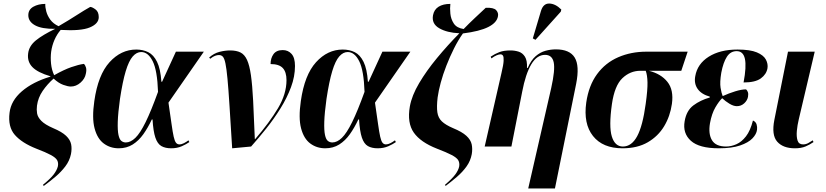

<svg xmlns="http://www.w3.org/2000/svg" viewBox="-20 -828 4667 1085"><path d="M227 223 223 216Q266 181 284 157Q302 133 307 112Q311 92 303 77.5Q295 63 267.5 48Q240 33 185 12Q104 -20 64 -65.5Q24 -111 34 -191Q42 -259 103.5 -312Q165 -365 265 -395V-397Q193 -418 163 -449Q133 -480 139 -526Q144 -568 182.5 -599.5Q221 -631 292 -665Q216 -664 178 -685Q140 -706 140 -742Q140 -774 168.5 -790Q197 -806 236 -806Q235 -788 241.5 -763.5Q248 -739 264.5 -716.5Q281 -694 311 -680Q371 -715 413.5 -742.5Q456 -770 490 -789Q502 -788 520 -774.5Q538 -761 538 -731Q538 -694 487.5 -673Q437 -652 323 -659Q302 -635 288 -603Q274 -571 269 -535Q265 -503 268.5 -468Q272 -433 286 -403Q341 -434 382.5 -448.5Q424 -463 454 -467Q462 -460 466 -446Q470 -432 465 -411Q460 -383 435 -361Q410 -339 380 -339Q364 -339 337.5 -348.5Q311 -358 283 -384Q247 -352 221 -314Q195 -276 189 -231Q186 -209 189.5 -187.5Q193 -166 213.5 -145Q234 -124 280 -104Q330 -83 353.5 -60.5Q377 -38 382 -12.5Q387 13 381 43Q373 81 349 112.5Q325 144 293 171Q261 198 227 223Z M651 10Q603 10 566.5 -17Q530 -44 514.5 -102.5Q499 -161 513 -257Q534 -405 599 -476.5Q664 -548 750 -548Q788 -548 818 -533Q848 -518 867.5 -478.5Q887 -439 892 -366H896L974 -536H1132L932 -248Q943 -173 949.5 -126.5Q956 -80 961.5 -55.5Q967 -31 974.5 -21.5Q982 -12 994 -12Q1006 -12 1019.5 -19Q1033 -26 1045 -35L1050 -25Q1033 -13 1007 -1.5Q981 10 947 10Q914 10 892 -2.5Q870 -15 858 -50.5Q846 -86 842 -153H838Q816 -106 790 -69.5Q764 -33 730 -11.5Q696 10 651 10ZM691 -23Q718 -23 745 -49Q772 -75 803 -138Q834 -201 873 -309Q869 -430 843 -482Q817 -534 778 -534Q752 -534 730 -509Q708 -484 690.5 -426Q673 -368 658 -269Q647 -189 645.5 -140Q644 -91 649.5 -65.5Q655 -40 666 -31.5Q677 -23 691 -23Z M1292 10Q1283 -134 1277 -229.5Q1271 -325 1265.5 -383Q1260 -441 1254 -469.5Q1248 -498 1239.5 -507.5Q1231 -517 1217 -517Q1207 -517 1195 -512.5Q1183 -508 1168 -496L1162 -503Q1189 -527 1220.5 -535Q1252 -543 1280 -543Q1316 -543 1339 -531.5Q1362 -520 1376 -489.5Q1390 -459 1398 -403Q1406 -347 1410.5 -259Q1415 -171 1420 -42H1422Q1503 -136 1551 -216.5Q1599 -297 1599 -375Q1599 -421 1578 -443.5Q1557 -466 1509 -466Q1509 -499 1525.5 -522Q1542 -545 1578 -545Q1608 -545 1627.5 -523.5Q1647 -502 1647 -455Q1647 -396 1624.5 -335.5Q1602 -275 1565 -215.5Q1528 -156 1484.5 -101.5Q1441 -47 1399 0Z M1818 10Q1770 10 1733.5 -17Q1697 -44 1681.5 -102.5Q1666 -161 1680 -257Q1701 -405 1766 -476.5Q1831 -548 1917 -548Q1955 -548 1985 -533Q2015 -518 2034.5 -478.5Q2054 -439 2059 -366H2063L2141 -536H2299L2099 -248Q2110 -173 2116.5 -126.5Q2123 -80 2128.5 -55.5Q2134 -31 2141.5 -21.5Q2149 -12 2161 -12Q2173 -12 2186.5 -19Q2200 -26 2212 -35L2217 -25Q2200 -13 2174 -1.5Q2148 10 2114 10Q2081 10 2059 -2.5Q2037 -15 2025 -50.5Q2013 -86 2009 -153H2005Q1983 -106 1957 -69.5Q1931 -33 1897 -11.5Q1863 10 1818 10ZM1858 -23Q1885 -23 1912 -49Q1939 -75 1970 -138Q2001 -201 2040 -309Q2036 -430 2010 -482Q1984 -534 1945 -534Q1919 -534 1897 -509Q1875 -484 1857.5 -426Q1840 -368 1825 -269Q1814 -189 1812.5 -140Q1811 -91 1816.5 -65.5Q1822 -40 1833 -31.5Q1844 -23 1858 -23Z M2498 223 2495 216Q2536 181 2553.5 157Q2571 133 2575 112Q2578 92 2569.5 77.5Q2561 63 2532.5 48Q2504 33 2449 12Q2357 -24 2318.5 -78.5Q2280 -133 2296 -226Q2307 -288 2348.5 -358Q2390 -428 2449.5 -500Q2509 -572 2576 -640Q2506 -643 2462 -668.5Q2418 -694 2427 -742Q2433 -774 2458.5 -790Q2484 -806 2525 -806Q2522 -782 2525 -751Q2528 -720 2544.5 -695Q2561 -670 2600 -664Q2631 -696 2663 -726Q2695 -756 2725 -784Q2770 -786 2784 -770.5Q2798 -755 2794 -736Q2788 -700 2739.5 -675.5Q2691 -651 2596 -639Q2569 -601 2545.5 -554Q2522 -507 2502.5 -457Q2483 -407 2470.5 -360.5Q2458 -314 2453 -277Q2447 -225 2451.5 -193.5Q2456 -162 2477 -142Q2498 -122 2540 -104Q2591 -83 2615.5 -60.5Q2640 -38 2645.5 -12.5Q2651 13 2646 43Q2639 81 2616.5 112.5Q2594 144 2562.5 171Q2531 198 2498 223Z M2965 237 3095 -331Q3118 -434 3109 -476Q3100 -518 3060 -518Q3014 -518 2982 -464Q2950 -410 2931 -310L2870 0H2719L2814 -416Q2825 -462 2826 -484.5Q2827 -507 2822 -514Q2817 -521 2808 -521Q2800 -521 2786.5 -515.5Q2773 -510 2757 -498L2753 -508Q2777 -524 2802 -533.5Q2827 -543 2865 -543Q2889 -543 2911 -536Q2933 -529 2946.5 -507.5Q2960 -486 2958 -444H2962Q2981 -488 3007 -510.5Q3033 -533 3062.5 -541Q3092 -549 3121 -549Q3199 -549 3227.5 -503Q3256 -457 3236 -355L3116 237ZM3006 -603 2991 -611 3037 -766Q3050 -809 3084.5 -808Q3119 -807 3152 -774L3149 -762Z M3498 10Q3386 10 3331 -59.5Q3276 -129 3293 -249Q3307 -345 3354 -409Q3401 -473 3473.5 -504.5Q3546 -536 3633 -536H3866L3830 -428H3647Q3715 -411 3751.5 -365.5Q3788 -320 3777 -241Q3767 -171 3733 -114.5Q3699 -58 3640.5 -24Q3582 10 3498 10ZM3500 0Q3549 0 3580.5 -58Q3612 -116 3629 -242Q3640 -321 3639 -362.5Q3638 -404 3629 -428H3599Q3541 -428 3497 -386Q3453 -344 3438 -240Q3420 -113 3437.5 -56.5Q3455 0 3500 0Z M4042 10Q3931 10 3884 -32.5Q3837 -75 3849 -143Q3859 -203 3898.5 -232.5Q3938 -262 3991 -277V-282Q3944 -295 3922.5 -325.5Q3901 -356 3909 -398Q3921 -467 3985 -507.5Q4049 -548 4148 -548Q4219 -548 4257 -532Q4295 -516 4308 -491.5Q4321 -467 4317 -442Q4311 -408 4279.5 -385Q4248 -362 4182 -362Q4199 -452 4189.5 -495.5Q4180 -539 4143 -539Q4108 -539 4087.5 -507Q4067 -475 4056 -417Q4047 -363 4052 -332Q4057 -301 4064 -285Q4099 -301 4135 -312Q4171 -323 4196 -323Q4202 -318 4206 -308Q4210 -298 4207 -281Q4203 -260 4185.5 -244Q4168 -228 4144 -228Q4125 -228 4102 -242Q4079 -256 4061 -273Q4043 -256 4022.5 -221Q4002 -186 3992 -131Q3982 -71 4003.5 -35.5Q4025 0 4083 0Q4112 0 4141.5 -13Q4171 -26 4195.5 -57.5Q4220 -89 4235 -147Q4251 -140 4255.5 -125Q4260 -110 4258 -95Q4255 -70 4232 -46Q4209 -22 4162.5 -6Q4116 10 4042 10Z M4472 10Q4405 10 4372 -27.5Q4339 -65 4356 -151L4433 -536H4584L4494 -154Q4486 -121 4483 -88.5Q4480 -56 4487 -34Q4494 -12 4518 -12Q4534 -12 4547.5 -19.5Q4561 -27 4573 -35L4577 -25Q4557 -11 4532.5 -0.5Q4508 10 4472 10Z"/></svg>

Font: Noto Serif Display SemiCondensed
Style: Bold Italic
Weight: 700
Width: 4
Italic angle: -12°
Designer: Monotype Design Team
Foundry: Monotype Imaging Inc.
Version: Version 2.009